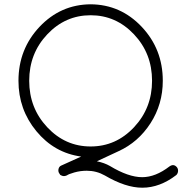

<svg xmlns="http://www.w3.org/2000/svg" viewBox="-20 -730 884 894"><path d="M804 49Q810 57 809 67.5Q808 78 801 85Q724 144 643 144H642Q565 144 468 87Q429 65 384 65Q354 65 326 73Q298 81 291 87H290Q276 94 262 85H261Q255 76 254 74Q250 65 253 55Q256 45 265 41L358 -1Q233 -18 149.5 -119Q66 -220 66 -354Q66 -501 164 -605Q262 -709 402 -710Q542 -709 640 -605Q738 -501 738 -354Q738 -245 681 -156.5Q624 -68 532 -26L431 21Q466 28 492 43Q578 95 642 95Q704 95 769 45Q789 31 804 49ZM200 -570Q116 -481 116 -354Q116 -227 200 -137.5Q284 -48 402 -48Q520 -48 604 -137.5Q688 -227 688 -354Q688 -481 604 -570Q520 -659 402 -659Q284 -659 200 -570Z"/></svg>

Font: Quicksand
Style: Regular
Weight: 400
Designer: Andrew Paglinawan
Foundry: Andrew Paglinawan
Version: 1.002